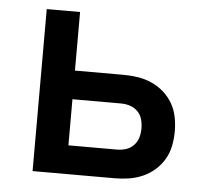

<svg xmlns="http://www.w3.org/2000/svg" viewBox="-43 -567 686 614"><g transform="rotate(5 300.0 -260.0)"><path d="M83 0V-520H190V-332H346Q369 -332 392 -328.5Q415 -325 436.5 -315.5Q458 -306 475.5 -290.5Q493 -275 504.5 -255Q516 -235 520.5 -212Q525 -189 525 -166Q525 -143 520.5 -120Q516 -97 504.5 -77Q493 -57 475.5 -41.5Q458 -26 436.5 -16.5Q415 -7 392 -3.5Q369 0 346 0ZM190 -92H346Q361 -92 375 -96.5Q389 -101 399.5 -112Q410 -123 414 -137Q418 -151 418 -166Q418 -181 414 -195.5Q410 -210 399.5 -220.5Q389 -231 375 -235.5Q361 -240 346 -240H190Z"/></g></svg>

Font: Iosevka Custom SmBdEx
Style: Regular
Weight: 600
Width: 7
Monospace: yes
Designer: Belleve Invis
Foundry: Belleve Invis
Version: Version 11.2.4; ttfautohint (v1.8.4)